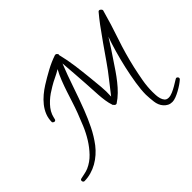

<svg xmlns="http://www.w3.org/2000/svg" viewBox="-169 -999 1332 1332"><g transform="rotate(-45 497.0 -333.0)"><path d="M994.1 -12.7Q994.1 -7.8 989.3 -2.9Q977.5 7.8 959 20.5Q940.4 33.2 919.9 44.4Q899.4 55.7 878.9 63.5Q858.4 71.3 842.8 71.3Q823.2 71.3 808.1 63.5Q793 55.7 781.2 42.5Q769.5 29.3 762.7 12.7Q755.9 -3.9 753.9 -21.5Q752 -40 750 -58.1Q748 -76.2 748 -94.7Q748 -141.6 757.8 -203.6Q767.6 -265.6 782.2 -330.6Q796.9 -395.5 814.5 -456.5Q832 -517.6 848.6 -562.5Q826.2 -526.4 803.2 -491.2Q780.3 -456.1 756.8 -421.9Q736.3 -390.6 714.8 -359.4Q693.4 -328.1 669.4 -297.9Q645.5 -267.6 618.7 -241.2Q591.8 -214.8 560.5 -194.3Q558.6 -193.4 554.7 -193.4Q549.8 -193.4 544.9 -197.3Q540 -201.2 538.1 -206.1L537.1 -205.1Q536.1 -205.1 536.1 -206.1Q536.1 -207 535.2 -208Q525.4 -236.3 521 -266.6Q516.6 -296.9 514.6 -327.1Q512.7 -356.4 511.2 -385.7Q509.8 -415 507.8 -444.3Q503.9 -497.1 500.5 -550.3Q497.1 -603.5 492.2 -657.2Q459 -574.2 430.7 -490.2Q402.3 -406.2 370.1 -322.3Q346.7 -261.7 318.4 -204.1Q290 -146.5 251 -94.7Q230.5 -68.4 205.1 -45.9Q179.7 -23.4 150.4 -6.8Q121.1 9.8 88.4 19Q55.7 28.3 22.5 28.3Q17.6 28.3 13.7 23.4Q9.8 18.6 9.8 13.7Q9.8 2 20.5 0Q41 -4.9 59.1 -8.3Q77.1 -11.7 96.7 -19.5Q142.6 -40 177.2 -76.2Q211.9 -112.3 239.3 -156.2Q266.6 -200.2 286.6 -248Q306.6 -295.9 323.2 -339.8Q337.9 -378.9 350.6 -418.9Q363.3 -459 376.5 -498.5Q389.6 -538.1 404.8 -577.1Q419.9 -616.2 440.4 -653.3Q413.1 -636.7 384.8 -623.5Q356.4 -610.4 329.1 -593.8Q308.6 -582 288.1 -567.9Q267.6 -553.7 249 -536.6Q230.5 -519.5 215.3 -500Q200.2 -480.5 191.4 -458Q187.5 -448.2 185.5 -439Q183.6 -429.7 180.7 -419.9Q179.7 -415 175.8 -412.6Q171.9 -410.2 168 -410.2Q164.1 -410.2 158.2 -414.1Q152.3 -418 152.3 -421.9Q152.3 -458 165 -489.3Q177.7 -520.5 199.2 -547.4Q220.7 -574.2 247.6 -596.7Q274.4 -619.1 302.7 -636.7Q347.7 -665 397.5 -691.9Q447.3 -718.8 497.1 -735.4H499Q508.8 -735.4 513.7 -727.5Q516.6 -725.6 517.6 -721.7Q518.6 -717.8 516.6 -714.8Q533.2 -649.4 542 -582.5Q550.8 -515.6 557.6 -448.2Q562.5 -399.4 566.9 -352.1Q571.3 -304.7 568.4 -255.9Q605.5 -304.7 643.6 -352.1Q681.6 -399.4 715.8 -449.2Q753.9 -503.9 791 -557.1Q828.1 -610.4 867.2 -663.1Q880.9 -680.7 895 -699.2Q909.2 -717.8 923.8 -734.4Q927.7 -738.3 932.6 -738.3Q938.5 -738.3 945.3 -731.9Q952.1 -725.6 952.1 -719.7V-717.8Q921.9 -608.4 885.7 -502.9Q849.6 -397.5 824.2 -286.1Q812.5 -233.4 803.2 -181.2Q793.9 -128.9 793.9 -76.2Q793.9 -62.5 794.9 -43.9Q795.9 -25.4 800.8 -8.3Q805.7 8.8 815.9 20.5Q826.2 32.2 845.7 32.2Q863.3 32.2 884.8 22.9Q906.2 13.7 926.3 2Q946.3 -9.8 960.9 -19Q975.6 -28.3 978.5 -28.3Q984.4 -28.3 989.3 -23.4Q994.1 -18.6 994.1 -12.7Z"/></g></svg>

Font: Calligraffitti
Style: Regular
Weight: 400
Designer: Dathan Boardman
Foundry: Open Window
Version: Version 1.001